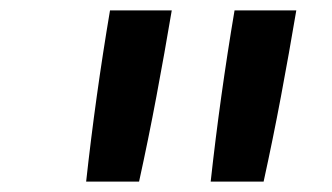

<svg xmlns="http://www.w3.org/2000/svg" viewBox="-20 -792 640 370"><path d="M386 -442Q395 -524 406.5 -606.5Q418 -689 432 -772H551Q537 -689 521.5 -606.5Q506 -524 488 -442ZM146 -442Q155 -524 166.5 -606.5Q178 -689 192 -772H311Q297 -689 281.5 -606.5Q266 -524 248 -442Z"/></svg>

Font: Iosevka SS04 SmBd Ex Obl
Style: Regular
Weight: 600
Width: 7
Italic angle: -9°
Monospace: yes
Designer: Belleve Invis
Foundry: Belleve Invis
Version: Version 19.0.0; ttfautohint (v1.8.4)